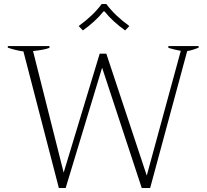

<svg xmlns="http://www.w3.org/2000/svg" viewBox="-20 -930 1032 959"><path d="M373 -800Q445 -852 488 -910H511Q554 -852 626 -800L605 -778Q542 -823 502 -873H497Q457 -823 394 -778ZM97 -673Q56 -679 19 -692V-700H227V-691Q202 -681 145 -675L298 -68L478 -662H511L713 -53L883 -676Q854 -681 821 -691V-700H972V-692Q938 -678 915 -675L730 9H688L490 -592L308 9H274Z"/></svg>

Font: Trirong ExtraLight
Style: Regular
Weight: 275
Designer: Katatrad Team
Foundry: CadsonDemak
Version: Version 1.001